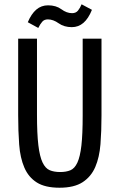

<svg xmlns="http://www.w3.org/2000/svg" viewBox="-20 -868 560 898"><path d="M65 -687.3V-329.9Q65 -254.1 69.7 -191.7Q74.4 -129.3 93.9 -84.2Q113.3 -39.1 152.1 -14.6Q190.9 10 258.3 10Q326.9 10 366.5 -15.9Q406.1 -41.7 425.6 -86.9Q445 -132 449.9 -193.6Q454.7 -255.3 454.7 -327.1V-687.3H366.7V-327.1Q366.7 -239.3 360.7 -187.1Q354.7 -134.9 341.8 -107.2Q328.9 -79.6 308.9 -71.5Q289 -63.4 261.4 -63.4Q232.9 -63.4 212.6 -71.9Q192.3 -80.3 179 -108.2Q165.7 -136.1 159.4 -189.1Q153 -242.1 153 -331V-687.3ZM159 -737.3Q168.1 -755.7 177.6 -766.5Q187 -777.3 203.9 -777.3Q228.9 -777.3 254.3 -759.1Q279.7 -741 315.9 -741Q346.6 -741 370 -760.9Q393.4 -780.9 410 -822L361.6 -847.9Q354.7 -830.9 344.9 -818.6Q335 -806.4 317.3 -806.4Q291.7 -806.4 267 -824.8Q242.3 -843.1 204.7 -843.1Q173 -843.1 149.6 -823Q126.3 -802.9 110 -764Z"/></svg>

Font: Secuela Black
Style: Regular
Weight: 900
Designer: Fernando Haro
Foundry: deFharo
Version: Version 1.704